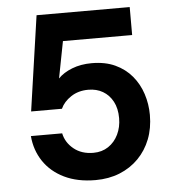

<svg xmlns="http://www.w3.org/2000/svg" viewBox="-52 -747 725 807"><g transform="rotate(-5 311.0 -344.0)"><path d="M319 12Q243 12 187.5 -15Q132 -42 100.5 -89Q69 -136 64 -196H196Q204 -157 237 -130Q270 -103 320 -103Q356 -103 383 -121Q410 -139 425 -170Q440 -201 440 -239Q440 -280 424.5 -309Q409 -338 382.5 -353.5Q356 -369 321 -369Q279 -369 248 -348.5Q217 -328 204 -299H74L132 -700H525V-582H233L203 -427Q225 -450 262 -464.5Q299 -479 345 -479Q402 -479 444 -459.5Q486 -440 514 -406.5Q542 -373 556 -330Q570 -287 570 -241Q570 -185 552 -139Q534 -93 500.5 -59Q467 -25 421 -6.5Q375 12 319 12Z"/></g></svg>

Font: DM Sans 16pt
Style: Bold
Weight: 700
Version: Version 4.004;gftools[0.9.30]